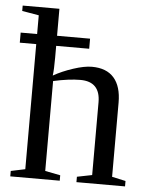

<svg xmlns="http://www.w3.org/2000/svg" viewBox="-51 -736 602 778"><g transform="rotate(5 250.0 -347.0)"><path d="M159.2 -584H293.5V-543H159.2V-495.1Q159.2 -444.3 155.8 -421.9Q190.9 -441.9 235.6 -456.5Q280.3 -471.2 311 -471.2Q370.6 -471.2 400.9 -436.5Q431.2 -401.9 431.2 -335.9V-34.2L486.8 -22V0H289.1V-22L350.1 -34.2V-330.1Q350.1 -414.1 269 -414.1Q223.1 -414.1 159.2 -399.9V-34.2L221.2 -22V0H20V-22L78.1 -34.2V-543H11.2V-584H78.1V-660.2L9.8 -671.9V-693.8H159.2Z"/></g></svg>

Font: Tinos
Style: Regular
Weight: 400
Designer: Steve Matteson
Foundry: Monotype Imaging Inc.
Version: Version 1.23